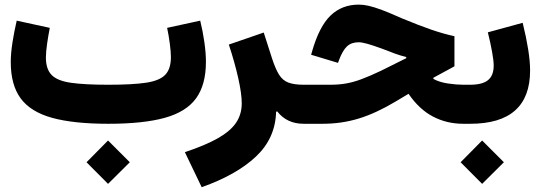

<svg xmlns="http://www.w3.org/2000/svg" viewBox="-20 -528 2307 819"><path d="M349.1 164.1 440.9 71.3 533.7 164.1 440.9 256.3ZM834 -439.9Q845.2 -394.5 851.8 -348.1Q858.4 -301.8 858.4 -264.2Q858.4 -166.5 816.4 -108.6Q774.4 -50.8 682.9 -25.4Q591.3 0 442.4 0Q293.9 0 202.1 -25.4Q110.4 -50.8 68.1 -108.4Q25.9 -166 25.9 -262.7Q25.9 -300.3 33.2 -347.2Q40.5 -394 51.3 -439.9L192.4 -409.2Q186 -377 180.9 -341.3Q175.8 -305.7 175.8 -282.7Q175.8 -232.9 200.4 -208Q225.1 -183.1 283.2 -174.8Q341.3 -166.5 442.4 -166.5Q543.9 -166.5 602.1 -175Q660.2 -183.6 684.6 -208.7Q709 -233.9 709 -284.2Q709 -307.1 704.3 -342.3Q699.7 -377.4 692.9 -409.2Z M956.1 -337.9 1105 -389.2 1140.1 -279.8Q1154.8 -234.4 1170.2 -209.7Q1185.5 -185.1 1210 -175.8Q1234.4 -166.5 1275.4 -166.5H1275.9V0H1275.4Q1203.6 0 1162.6 -52.7L1157.7 -51.3Q1154.8 62 1071.5 140.1Q988.3 218.3 840.3 270.5L768.6 121.1Q856.4 91.8 909.7 61.5Q962.9 31.2 987.1 -4.6Q1011.2 -40.5 1011.2 -87.4Q1011.2 -127.9 996.3 -194.6Q981.4 -261.2 956.1 -337.9Z M1510.7 -508.3Q1529.8 -508.3 1552.7 -503.2Q1575.7 -498 1609.4 -485.4Q1643.1 -472.7 1693.4 -450.2Q1769 -418.9 1820.1 -401.4Q1871.1 -383.8 1918.5 -373.5V-245.1L1828.6 -196.3V-191.4Q1854.5 -177.2 1890.6 -171.9Q1926.8 -166.5 1956.5 -166.5H1968.8V0H1956.1Q1885.7 0 1826.9 -30.8Q1768.1 -61.5 1722.7 -127.9L1668 -95.2Q1584 -44.9 1510.7 -22.5Q1437.5 0 1356 0H1275.9Q1264.2 0 1258.8 -19.3Q1253.4 -38.6 1253.4 -84Q1253.4 -128.9 1258.8 -147.7Q1264.2 -166.5 1275.9 -166.5H1389.2Q1425.3 -166.5 1456.1 -171.9Q1486.8 -177.2 1521.7 -190.2Q1556.6 -203.1 1604 -225.6L1712.9 -279.8V-284.7Q1690.9 -290 1666.3 -298.8Q1641.6 -307.6 1608.4 -320.8Q1569.3 -335 1546.6 -341.3Q1523.9 -347.7 1509.8 -347.7Q1478.5 -347.7 1460 -330.1Q1441.4 -312.5 1425.8 -271L1421.9 -259.8L1307.1 -294.4L1310.5 -306.2Q1340.8 -413.6 1389.2 -460.9Q1437.5 -508.3 1510.7 -508.3Z M2209.5 -430.7Q2224.6 -370.1 2232.9 -318.1Q2241.2 -266.1 2241.2 -227.5Q2241.2 0 1985.4 0H1968.8Q1946.3 0 1946.3 -84Q1946.3 -166.5 1968.8 -166.5H1985.4Q2037.1 -166.5 2061.5 -186Q2085.9 -205.6 2085.9 -248.5Q2085.9 -268.6 2079.3 -305.4Q2072.8 -342.3 2061 -390.1ZM1944.8 164.1 2036.6 71.3 2129.4 164.1 2036.6 256.3Z"/></svg>

Font: Estedad-FD ExtraBold
Style: Regular
Weight: 800
Designer: Amin Abedi
Version: Version 7.3